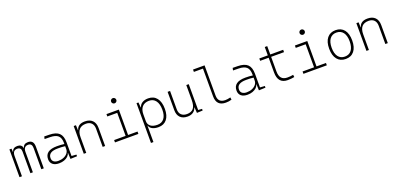

<svg xmlns="http://www.w3.org/2000/svg" viewBox="21 -1942 6989 3366"><g transform="rotate(-20 3515.5 -259.0)"><path d="M66.4 0V-517.6H105.5L109.4 -453.1H112.8Q130.4 -527.3 215.8 -527.3Q297.4 -527.3 312.5 -453.1H314.9Q330.1 -527.3 414.1 -527.3Q519.5 -527.3 519.5 -405.3V0H473.6V-395.5Q473.6 -482.4 402.3 -482.4Q315.9 -482.4 315.9 -378.9V0H270V-405.3Q270 -482.4 198.2 -482.4Q112.3 -482.4 112.3 -378.9V0Z M804.7 9.8Q728 9.8 686.3 -25.4Q644.5 -60.5 644.5 -124Q644.5 -286.1 868.2 -286.1Q906.2 -286.1 941.7 -283.9Q977.1 -281.7 1004.4 -276.9V-297.9Q1004.4 -391.1 958.5 -432.9Q912.6 -474.6 810.5 -476.1L708 -477.5L717.8 -522.5L810.5 -521Q936.5 -519 993.4 -464.6Q1050.3 -410.2 1050.3 -291.5V-37.1L1139.6 -30.8V0L1015.6 4.9L1010.7 -109.4H1006.8Q999.5 -75.2 971.4 -48.3Q943.4 -21.5 900.4 -5.9Q857.4 9.8 804.7 9.8ZM804.7 -35.2Q861.8 -35.2 907 -54.4Q952.1 -73.7 978.3 -106.7Q1004.4 -139.6 1004.4 -181.2V-236.8Q973.6 -241.7 936.5 -242.7Q899.4 -243.7 865.7 -243.7Q691.4 -243.7 691.4 -127.4Q691.4 -83 721.2 -59.1Q751 -35.2 804.7 -35.2Z M1265.6 0V-517.6H1307.6L1311 -423.8H1315.4Q1343.8 -527.3 1475.1 -527.3Q1565.4 -527.3 1614.7 -477.5Q1664.1 -427.7 1664.1 -336.9V0H1618.2V-338.9Q1618.2 -407.7 1581.5 -445.1Q1544.9 -482.4 1479.5 -482.4Q1311.5 -482.4 1311.5 -293V0Z M2076.7 -646Q2056.6 -646 2042.2 -660.2Q2027.8 -674.3 2027.8 -694.3Q2027.8 -714.4 2042.2 -728.8Q2056.6 -743.2 2076.7 -743.2Q2096.7 -743.2 2111.1 -728.8Q2125.5 -714.4 2125.5 -694.3Q2125.5 -674.3 2111.1 -660.2Q2096.7 -646 2076.7 -646ZM1847.7 0V-43.9H2062V-473.6H1877V-517.6H2107.9V-43.9H2284.2V0Z M2437.5 224.6V-517.6H2473.6L2481.9 -423.8H2487.3Q2502 -473.1 2546.1 -500.2Q2590.3 -527.3 2656.2 -527.3Q2758.8 -527.3 2814.9 -455.8Q2871.1 -384.3 2871.1 -253.9Q2871.1 -128.4 2815.2 -59.3Q2759.3 9.8 2657.2 9.8Q2589.4 9.8 2544.7 -13.7Q2500 -37.1 2487.3 -80.1H2483.4V224.6ZM2656.2 -482.4Q2573.7 -482.4 2528.6 -432.4Q2483.4 -382.3 2483.4 -291V-166Q2483.4 -104 2528.3 -69.6Q2573.2 -35.2 2655.3 -35.2Q2735.8 -35.2 2780 -92.3Q2824.2 -149.4 2824.2 -253.9Q2824.2 -363.3 2780.3 -422.9Q2736.3 -482.4 2656.2 -482.4Z M3201.2 9.8Q3113.3 9.8 3065.4 -38.8Q3017.6 -87.4 3017.6 -175.8V-517.6H3063.5V-175.8Q3063.5 -107.9 3101.1 -71.5Q3138.7 -35.2 3206.1 -35.2Q3285.2 -35.2 3325.7 -82Q3366.2 -128.9 3366.2 -239.3V-517.6H3412.1V-35.6L3483.4 -30.8V0L3375 4.9L3367.7 -99.6H3363.3Q3348.1 -47.9 3305.9 -19Q3263.7 9.8 3201.2 9.8Z M3915 9.8Q3739.7 9.8 3739.7 -170.9V-688.5H3570.3V-732.4H3785.6V-170.9Q3785.6 -35.2 3919.9 -35.2Q3959.5 -35.2 4018.1 -49.3L4023.4 -5.9Q3995.6 2.4 3970 6.1Q3944.3 9.8 3915 9.8Z M4320.3 9.8Q4243.7 9.8 4201.9 -25.4Q4160.2 -60.5 4160.2 -124Q4160.2 -286.1 4383.8 -286.1Q4421.9 -286.1 4457.3 -283.9Q4492.7 -281.7 4520 -276.9V-297.9Q4520 -391.1 4474.1 -432.9Q4428.2 -474.6 4326.2 -476.1L4223.6 -477.5L4233.4 -522.5L4326.2 -521Q4452.1 -519 4509 -464.6Q4565.9 -410.2 4565.9 -291.5V-37.1L4655.3 -30.8V0L4531.2 4.9L4526.4 -109.4H4522.5Q4515.1 -75.2 4487.1 -48.3Q4459 -21.5 4416 -5.9Q4373 9.8 4320.3 9.8ZM4320.3 -35.2Q4377.4 -35.2 4422.6 -54.4Q4467.8 -73.7 4493.9 -106.7Q4520 -139.6 4520 -181.2V-236.8Q4489.3 -241.7 4452.1 -242.7Q4415 -243.7 4381.3 -243.7Q4207 -243.7 4207 -127.4Q4207 -83 4236.8 -59.1Q4266.6 -35.2 4320.3 -35.2Z M5069.3 9.8Q4887.2 9.8 4887.2 -200.2V-473.6H4728.5V-517.6H4887.2V-673.8H4933.1V-517.6H5173.8V-473.6H4933.1V-200.2Q4933.1 -35.2 5079.1 -35.2Q5109.4 -35.2 5135.7 -37.8Q5162.1 -40.5 5188 -45.4L5193.4 -2Q5162.1 3.9 5132.3 6.8Q5102.5 9.8 5069.3 9.8Z M5592.3 -646Q5572.3 -646 5557.9 -660.2Q5543.5 -674.3 5543.5 -694.3Q5543.5 -714.4 5557.9 -728.8Q5572.3 -743.2 5592.3 -743.2Q5612.3 -743.2 5626.7 -728.8Q5641.1 -714.4 5641.1 -694.3Q5641.1 -674.3 5626.7 -660.2Q5612.3 -646 5592.3 -646ZM5363.3 0V-43.9H5577.6V-473.6H5392.6V-517.6H5623.5V-43.9H5799.8V0Z M6152.3 9.8Q6050.8 9.8 5994.1 -60.5Q5937.5 -130.9 5937.5 -258.8Q5937.5 -387.2 5994.1 -457.3Q6050.8 -527.3 6152.3 -527.3Q6254.4 -527.3 6310.8 -457.3Q6367.2 -387.2 6367.2 -258.8Q6367.2 -130.9 6310.8 -60.5Q6254.4 9.8 6152.3 9.8ZM6152.3 -35.2Q6232.4 -35.2 6276.4 -93.5Q6320.3 -151.9 6320.3 -258.8Q6320.3 -365.7 6276.4 -424.1Q6232.4 -482.4 6152.3 -482.4Q6072.3 -482.4 6028.3 -424.1Q5984.4 -365.7 5984.4 -258.8Q5984.4 -151.9 6028.3 -93.5Q6072.3 -35.2 6152.3 -35.2Z M6539.1 0V-517.6H6581.1L6584.5 -423.8H6588.9Q6617.2 -527.3 6748.5 -527.3Q6838.9 -527.3 6888.2 -477.5Q6937.5 -427.7 6937.5 -336.9V0H6891.6V-338.9Q6891.6 -407.7 6855 -445.1Q6818.4 -482.4 6752.9 -482.4Q6585 -482.4 6585 -293V0Z"/></g></svg>

Font: Caskaydia Cove ExtraLight
Style: Regular
Weight: 200
Monospace: yes
Designer: Aaron Bell
Foundry: Saja Typeworks
Version: Version 4.300; ttfautohint (v1.8.3)